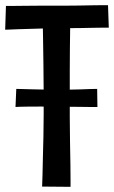

<svg xmlns="http://www.w3.org/2000/svg" viewBox="-20 -724 441 743"><path d="M143 -2Q144 -18 144.5 -47Q145 -76 146 -114Q147 -152 148 -194.5Q149 -237 149 -281Q149 -325 149 -367Q149 -421 148 -477.5Q147 -534 146.5 -581.5Q146 -629 145 -658.5Q144 -688 144 -688L253 -686Q253 -686 252.5 -666Q252 -646 251.5 -613Q251 -580 250.5 -538Q250 -496 250 -450.5Q250 -405 250 -362Q250 -319 250 -270Q250 -221 251 -173.5Q252 -126 252.5 -87Q253 -48 253 -24.5Q253 -1 253 -1ZM0 -609 3 -701Q3 -701 23 -701Q43 -701 72.5 -701.5Q102 -702 132.5 -702Q163 -702 183 -702Q200 -702 226.5 -702Q253 -702 282.5 -702.5Q312 -703 338.5 -703.5Q365 -704 381.5 -704Q398 -704 398 -704L401 -617Q401 -617 385.5 -617Q370 -617 345.5 -616.5Q321 -616 293 -615.5Q265 -615 239 -615Q213 -615 196 -615Q179 -615 154.5 -614Q130 -613 103.5 -612.5Q77 -612 53 -611Q29 -610 14.5 -609.5Q0 -609 0 -609ZM40 -310 43 -380Q49 -380 63.5 -379.5Q78 -379 99 -378.5Q120 -378 146 -377.5Q172 -377 200 -377Q220 -377 243 -377Q266 -377 289 -378Q312 -379 329.5 -379.5Q347 -380 356 -380L357 -310Q348 -310 328 -310Q308 -310 283.5 -310.5Q259 -311 235.5 -311Q212 -311 194 -311Q135 -312 93.5 -311.5Q52 -311 40 -310Z"/></svg>

Font: Truculenta SemiBold
Style: Regular
Weight: 600
Version: Version 1.002